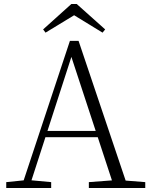

<svg xmlns="http://www.w3.org/2000/svg" viewBox="-20 -933 747 953"><path d="M361 -913 502 -787 489 -771 324 -872H372L206 -771L194 -787L334 -913ZM11 0V-29L109 -39H126L234 -29V0ZM85 0 327 -730H370L616 0H548L324 -682H344L340 -668L124 0ZM192 -252 194 -283H493L495 -252ZM421 0V-29L554 -39H574L701 -29V0Z"/></svg>

Font: Noto Serif TC
Style: Regular
Weight: 200
Designer: Ryoko NISHIZUKA 西塚涼子 (kana & ideographs); Frank Grießhammer (Latin, Greek & Cyrillic); Wenlong ZHANG 张文龙 (bopomofo); San
Foundry: Adobe
Version: Version 2.001;hotconv 1.1.0;makeotfexe 2.6.0